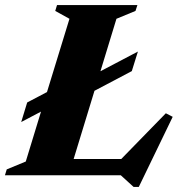

<svg xmlns="http://www.w3.org/2000/svg" viewBox="-46 -690 703 756"><path d="M497 -487 473 -410 326 -332.5 244 -64H431.5L607 -244L634 -230L500.5 46H480L429.5 0H-26.5L-19.5 -23L55.5 -54L115.5 -250.5L37.5 -209.5L61 -286.5L139 -327.5L227.5 -616L171.5 -647L178.5 -670H495L487.5 -647L412.5 -616L349.5 -409.5Z"/></svg>

Font: Newsreader Text ExtraBold
Style: Italic
Weight: 800
Italic angle: -17°
Designer: Hugues Gentile
Foundry: Production Type
Version: Version 1.001